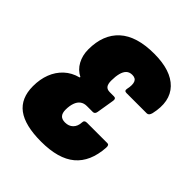

<svg xmlns="http://www.w3.org/2000/svg" viewBox="-152 -592 687 687"><g transform="rotate(45 191.5 -248.5)"><path d="M168 6Q86 6 46.5 -23.5Q7 -53 7 -114Q7 -149 18 -177.5Q29 -206 50.5 -226Q72 -246 103 -254L104 -257Q80 -269 67 -293Q54 -317 54 -347Q54 -422 98.5 -462.5Q143 -503 232 -503Q317 -503 356 -462.5Q395 -422 378 -348Q374 -333 364 -333H261Q249 -333 252 -346Q257 -369 252 -381.5Q247 -394 230 -394Q216 -394 207.5 -386Q199 -378 195 -362.5Q191 -347 191 -326Q191 -309 197 -301Q203 -293 217 -293H238Q249 -293 247 -280L236 -213Q234 -200 224 -200H194Q179 -200 169 -192.5Q159 -185 154 -170.5Q149 -156 149 -137Q149 -120 156.5 -111.5Q164 -103 180 -103Q199 -103 210.5 -114.5Q222 -126 223 -146Q223 -158 236 -158H340Q349 -158 348 -143Q343 -68 299 -31Q255 6 168 6Z"/></g></svg>

Font: Sofia Sans Extra Condensed Black
Style: Italic
Weight: 900
Italic angle: -9°
Version: Version 4.100